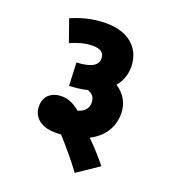

<svg xmlns="http://www.w3.org/2000/svg" viewBox="-132 -728 803 909"><g transform="rotate(20 269.5 -273.5)"><path d="M74 -594 113 -483C147 -498 184 -510 224 -510C257 -510 283 -501 283 -467C283 -435 257 -413 178 -409L183 -293C217 -295 247 -298 273 -305C298 -297 311 -281 311 -254C311 -227 296 -207 261 -196C225 -227 195 -235 169 -235C116 -235 82 -205 82 -155C82 -96 129 -63 195 -63C206 -63 216 -63 226 -64C266 -20 312 34 349 85L457 12C427 -25 393 -63 359 -96C426 -130 460 -186 460 -253C460 -304 436 -347 392 -375C415 -402 429 -435 429 -478C429 -562 371 -632 248 -632C177 -632 120 -614 74 -594Z"/></g></svg>

Font: Noto Sans SemiCondensed ExtraBold
Style: Italic
Weight: 800
Width: 4
Italic angle: -12°
Designer: Monotype Design Team
Foundry: Monotype Imaging Inc.
Version: Version 2.013